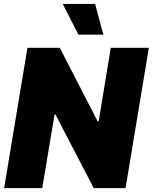

<svg xmlns="http://www.w3.org/2000/svg" viewBox="-20 -975 791 995"><path d="M751.4 -727.3 630.7 0H465.9L267 -382.1H262.8L198.9 0H1.4L122.2 -727.3H289.8L485.8 -346.6H491.5L554 -727.3ZM386.4 -795.5 305.4 -954.5H473L515.6 -795.5Z"/></svg>

Font: Karasuma Gothic
Style: Italic
Weight: 900
Italic angle: -9.39999°
Designer: Rasmus Andersson / Ryoko Nishizuka
Foundry: Genbu
Version: Version 1.00